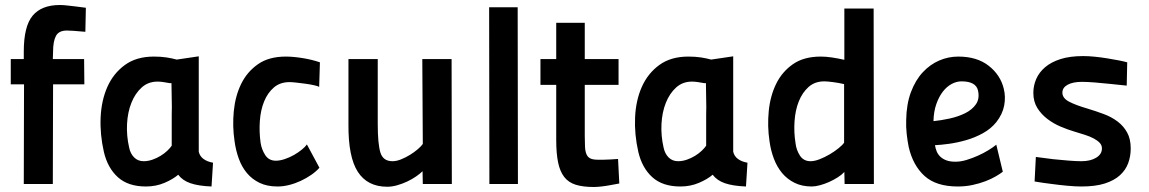

<svg xmlns="http://www.w3.org/2000/svg" viewBox="-20 -735 4590 767"><path d="M76 -398H23V-499H75V-529Q75 -630 110.5 -672.5Q146 -715 219 -715Q232 -715 249.5 -713Q267 -711 284 -709Q303 -706 323 -704L321 -608Q308 -609 296 -610Q285 -611 272 -612Q259 -613 247 -613Q215 -613 203.5 -591.5Q192 -570 192 -528L191 -499H316L317 -398H192L191 0H75Z M774 -129Q778 -111 793 -100Q808 -89 831 -85Q829 -61 828 -37Q827 -13 825 10Q773 8 741 -3Q709 -14 692 -37Q671 -19 637 -4.5Q603 10 563 10Q492 10 451 -27Q410 -64 395 -128Q379 -198 382 -266Q385 -334 409 -388Q433 -442 479 -475.5Q525 -509 595 -509Q623 -509 645.5 -505.5Q668 -502 686 -497L774 -510ZM554 -91Q571 -91 588.5 -97Q606 -103 621.5 -112.5Q637 -122 648.5 -133Q660 -144 666 -153V-277Q667 -309 666 -339.5Q665 -370 665 -403H657Q646 -405 633.5 -407Q621 -409 609 -409Q572 -409 546 -385.5Q520 -362 505 -324.5Q490 -287 487.5 -240Q485 -193 496 -145Q501 -121 516 -106Q531 -91 554 -91Z M1256 -65Q1243 -50 1223.5 -36.5Q1204 -23 1181.5 -12.5Q1159 -2 1135 4Q1111 10 1089 10Q1047 10 1017 -4.5Q987 -19 966.5 -43.5Q946 -68 934 -101Q922 -134 917 -171Q908 -231 914 -291.5Q920 -352 943.5 -400Q967 -448 1010.5 -478.5Q1054 -509 1122 -509Q1151 -509 1188.5 -503Q1226 -497 1258 -486L1255 -388Q1250 -391 1234.5 -394.5Q1219 -398 1200.5 -400.5Q1182 -403 1164 -405Q1146 -407 1137 -407Q1099 -407 1074 -385.5Q1049 -364 1035 -329.5Q1021 -295 1018 -251.5Q1015 -208 1021 -165Q1025 -138 1039.5 -115.5Q1054 -93 1082 -93Q1098 -93 1117.5 -99.5Q1137 -106 1154.5 -116Q1172 -126 1186 -137.5Q1200 -149 1206 -158Z M1784 -499 1785 0H1669L1668 -51Q1658 -41 1642 -30Q1626 -19 1607 -10Q1588 -1 1567 5Q1546 11 1527 11Q1448 11 1409.5 -48.5Q1371 -108 1372 -238V-499H1489V-239Q1489 -161 1499.5 -126Q1510 -91 1548 -91Q1564 -91 1582.5 -98.5Q1601 -106 1618 -116.5Q1635 -127 1649 -139Q1663 -151 1669 -160L1667 -499Z M1934 -706H2048L2049 0H1935Z M2316 -396V-192Q2316 -166 2317 -148Q2318 -130 2323 -118.5Q2328 -107 2338.5 -102Q2349 -97 2368 -97Q2379 -97 2392.5 -97Q2406 -97 2419 -98Q2434 -99 2449 -100L2454 -2Q2434 2 2416 5Q2400 8 2382.5 10Q2365 12 2352 12Q2309 12 2280 3Q2251 -6 2234 -28Q2217 -50 2209.5 -86Q2202 -122 2202 -176V-396H2139V-499H2202V-644H2316V-499H2451V-396Z M2909 -129Q2913 -111 2928 -100Q2943 -89 2966 -85Q2964 -61 2963 -37Q2962 -13 2960 10Q2908 8 2876 -3Q2844 -14 2827 -37Q2806 -19 2772 -4.5Q2738 10 2698 10Q2627 10 2586 -27Q2545 -64 2530 -128Q2514 -198 2517 -266Q2520 -334 2544 -388Q2568 -442 2614 -475.5Q2660 -509 2730 -509Q2758 -509 2780.5 -505.5Q2803 -502 2821 -497L2909 -510ZM2689 -91Q2706 -91 2723.5 -97Q2741 -103 2756.5 -112.5Q2772 -122 2783.5 -133Q2795 -144 2801 -153V-277Q2802 -309 2801 -339.5Q2800 -370 2800 -403H2792Q2781 -405 2768.5 -407Q2756 -409 2744 -409Q2707 -409 2681 -385.5Q2655 -362 2640 -324.5Q2625 -287 2622.5 -240Q2620 -193 2631 -145Q2636 -121 2651 -106Q2666 -91 2689 -91Z M3471 0H3354L3353 -48Q3343 -37 3326.5 -26.5Q3310 -16 3292 -8Q3274 0 3255.5 5Q3237 10 3223 10Q3184 10 3154.5 -4.5Q3125 -19 3104.5 -43.5Q3084 -68 3071.5 -101Q3059 -134 3054 -171Q3045 -231 3051 -291.5Q3057 -352 3080.5 -400Q3104 -448 3147.5 -478.5Q3191 -509 3259 -509Q3279 -509 3303 -505.5Q3327 -502 3353 -496V-701H3470ZM3218 -91Q3234 -91 3254.5 -99Q3275 -107 3294.5 -118.5Q3314 -130 3330 -143Q3346 -156 3352 -165V-399Q3331 -404 3307.5 -407Q3284 -410 3273 -410Q3235 -410 3210 -387.5Q3185 -365 3171 -330Q3157 -295 3154 -250.5Q3151 -206 3158 -163Q3161 -136 3175.5 -113.5Q3190 -91 3218 -91Z M3986 -49Q3976 -41 3958 -30.5Q3940 -20 3916.5 -11Q3893 -2 3865 4Q3837 10 3806 10Q3720 10 3673.5 -32Q3627 -74 3610 -148Q3605 -173 3602 -200.5Q3599 -228 3600 -255Q3601 -319 3619 -367Q3637 -415 3666.5 -446.5Q3696 -478 3732.5 -493.5Q3769 -509 3808 -509Q3883 -509 3930 -472Q3977 -435 3990 -380Q3998 -348 3991.5 -313.5Q3985 -279 3960 -247Q3938 -220 3906 -202.5Q3874 -185 3839 -175Q3804 -165 3771 -160.5Q3738 -156 3715 -155Q3717 -142 3722 -130Q3727 -118 3736.5 -109Q3746 -100 3760.5 -94.5Q3775 -89 3797 -89Q3818 -89 3841 -96Q3864 -103 3886.5 -113Q3909 -123 3928.5 -135Q3948 -147 3960 -157ZM3821 -410Q3801 -410 3781.5 -399.5Q3762 -389 3746.5 -369Q3731 -349 3720.5 -319.5Q3710 -290 3709 -251Q3739 -254 3773.5 -261.5Q3808 -269 3836 -283Q3864 -297 3879 -319Q3894 -341 3887 -373Q3879 -410 3821 -410Z M4481 -393Q4446 -396 4413 -400Q4384 -403 4354 -405.5Q4324 -408 4302 -408Q4266 -408 4245 -396.5Q4224 -385 4224 -365Q4224 -343 4250.5 -329Q4277 -315 4325 -301Q4358 -291 4389 -279.5Q4420 -268 4444 -250Q4468 -232 4482.5 -206Q4497 -180 4497 -142Q4497 -111 4487 -83.5Q4477 -56 4454 -35Q4431 -14 4393.5 -2Q4356 10 4300 10Q4276 10 4243.5 7Q4211 4 4182 0Q4148 -4 4113 -10L4118 -108Q4154 -103 4188 -99Q4217 -96 4248 -93.5Q4279 -91 4300 -91Q4336 -91 4359 -105Q4382 -119 4382 -142Q4382 -155 4373 -164.5Q4364 -174 4349 -182Q4334 -190 4313.5 -196.5Q4293 -203 4270 -210Q4246 -217 4217.5 -229Q4189 -241 4164.5 -259.5Q4140 -278 4124 -303.5Q4108 -329 4108 -364Q4108 -393 4119.5 -419.5Q4131 -446 4155 -466.5Q4179 -487 4216.5 -499Q4254 -511 4307 -511Q4328 -511 4353 -508.5Q4378 -506 4402.5 -502Q4427 -498 4448 -494Q4469 -490 4483 -486Z"/></svg>

Font: Panefresco 800wt
Style: Regular
Weight: 800
Designer: Campivisivi
Foundry: Campivisivi & Chank Co
Version: Version 1.001